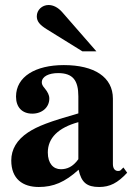

<svg xmlns="http://www.w3.org/2000/svg" viewBox="-20 -733 540 767"><path d="M293 -97C271 -66 247 -57 223 -57C193 -57 171 -80 171 -124C171 -182 213 -223 293 -245ZM473 -64 463 -54C460 -51 457 -50 452 -50C438 -50 431 -61 431 -78V-339C431 -425 357 -473 235 -473C122 -473 44 -427 44 -347C44 -305 68 -279 109 -279C149 -279 177 -305 177 -339C177 -353 171 -365 158 -381C149 -391 147 -398 147 -404C147 -428 176 -441 212 -441C271 -441 293 -412 293 -348V-280C177 -247 130 -229 92 -204C47 -174 25 -136 25 -92C25 -18 71 14 135 14C193 14 239 -5 294 -55C305 -4 327 14 376 14C419 14 450 -2 488 -43ZM365 -528 228 -685C212 -703 193 -713 174 -713C148 -713 127 -693 127 -668C127 -648 138 -634 167 -616L309 -528Z"/></svg>

Font: XITS Math
Style: Bold
Weight: 700
Designer: MicroPress Inc., with final additions and corrections provided by Coen Hoffman, Elsevier (retired)
Version: Version 1.302